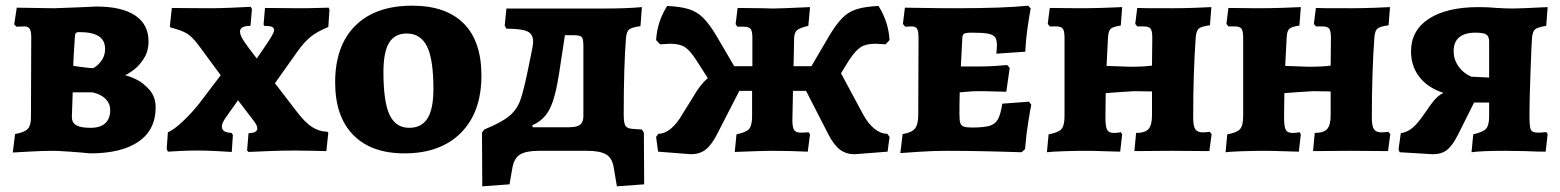

<svg xmlns="http://www.w3.org/2000/svg" viewBox="-20 -531 5493 676"><path d="M25 6 33 -59Q66 -65 77.5 -77Q89 -89 89 -117L90 -402Q90 -421 84.5 -429.5Q79 -438 67 -438L38 -437L30 -445L39 -504L170 -502Q205 -503 252.5 -505Q300 -507 319 -508Q409 -508 456 -476.5Q503 -445 503 -385Q503 -351 486.5 -325Q470 -299 449.5 -284Q429 -269 420 -266Q433 -264 458.5 -252Q484 -240 506 -215Q528 -190 528 -153Q528 -74 468 -32.5Q408 9 297 9Q269 6 226 3Q183 0 165 0Q134 0 87 2.5Q40 5 25 6ZM308 -291Q308 -290 319.5 -298.5Q331 -307 340.5 -322.5Q350 -338 350 -359Q350 -389 327.5 -403.5Q305 -418 259 -418Q251 -418 248 -415.5Q245 -413 244 -406Q242 -375 240 -344.5Q238 -314 238 -299Q246 -298 271.5 -294.5Q297 -291 308 -291ZM233 -119Q233 -99 248.5 -90Q264 -81 299 -81Q333 -81 350.5 -97Q368 -113 368 -143Q368 -166 352 -182.5Q336 -199 305 -206H236Z M863 -507 867 -499 862 -440Q825 -440 825 -420Q825 -407 838.5 -386.5Q852 -366 884 -325L908 -360Q945 -413 945 -424Q945 -433 937.5 -436.5Q930 -440 910 -440L908 -445L913 -503L1035 -502Q1070 -502 1098.5 -503Q1127 -504 1137 -504L1140 -498L1136 -436Q1097 -420 1074.5 -402Q1052 -384 1029 -352L948 -238L1028 -134Q1054 -100 1078.5 -84Q1103 -68 1133 -67L1136 -64L1129 1Q1116 1 1083 0Q1050 -1 1019 -1Q976 -1 925.5 1Q875 3 855 4L850 -1L855 -62Q886 -63 886 -79Q886 -88 876 -102L818 -178L779 -123Q761 -99 761 -86Q761 -75 769 -69.5Q777 -64 795 -63L800 -56L796 4Q781 3 744 1Q707 -1 677 -1Q647 -1 615 0.5Q583 2 571 3L567 -7L571 -65Q592 -74 623 -103Q654 -132 681 -166L757 -266L682 -368Q658 -401 638 -413Q618 -425 581 -434L578 -438L585 -503Q596 -503 633 -502.5Q670 -502 725 -502Q751 -502 799 -504Q847 -506 863 -507Z M1160 -241Q1160 -370 1231 -440.5Q1302 -511 1431 -511Q1550 -511 1612.5 -448.5Q1675 -386 1675 -265Q1675 -136 1603 -63.5Q1531 9 1404 9Q1287 9 1223.5 -56Q1160 -121 1160 -241ZM1506 -218Q1506 -322 1483.5 -367.5Q1461 -413 1412 -413Q1370 -413 1350 -380.5Q1330 -348 1330 -277Q1330 -173 1351.5 -127Q1373 -81 1421 -81Q1464 -81 1485 -114Q1506 -147 1506 -218Z M2248 118 2152 125 2141 60Q2136 26 2114.5 13Q2093 0 2047 0H1878Q1832 0 1811 13Q1790 26 1784 60L1774 118L1678 125L1677 -64L1685 -75Q1746 -100 1773 -122.5Q1800 -145 1812 -178.5Q1824 -212 1840 -291L1854 -360Q1857 -375 1857 -385Q1857 -411 1836.5 -420.5Q1816 -430 1763 -430L1757 -441L1763 -501H2107Q2188 -501 2240 -506L2235 -439Q2205 -435 2195.5 -427.5Q2186 -420 2184 -398Q2176 -297 2176 -127Q2176 -97 2182.5 -87.5Q2189 -78 2210 -77L2240 -75L2247 -64ZM2034 -371Q2034 -394 2028 -400.5Q2022 -407 2001 -407H1969L1949 -276Q1936 -189 1916 -148.5Q1896 -108 1854 -90L1856 -83H1983Q2011 -83 2022.5 -92Q2034 -101 2034 -122Z M3104 -60 3112 -49 3105 3 2989 12Q2959 12 2937.5 -4Q2916 -20 2896 -59L2818 -211H2772L2770 -117Q2769 -86 2775 -75Q2781 -64 2798 -64Q2822 -64 2826 -66L2832 -58L2824 3Q2760 0 2694 0Q2667 0 2567 4L2573 -58Q2607 -65 2617.5 -77Q2628 -89 2628 -122V-211H2583L2505 -59Q2485 -20 2464 -4Q2443 12 2413 12L2297 3L2290 -49L2298 -60Q2320 -60 2342 -78Q2364 -96 2382 -128L2420 -189Q2445 -233 2472 -256L2431 -320Q2410 -353 2391.5 -365Q2373 -377 2340 -377Q2332 -377 2304 -375L2290 -390Q2294 -455 2329 -510Q2375 -508 2404.5 -499Q2434 -490 2456 -468Q2478 -446 2503 -404L2565 -298H2629V-398Q2629 -421 2623 -429Q2617 -437 2599 -437H2576L2570 -446L2577 -503L2665 -502Q2682 -501 2701 -501Q2725 -501 2832 -506L2826 -440Q2796 -433 2786.5 -425Q2777 -417 2776 -398L2774 -298H2837L2899 -404Q2924 -446 2946 -468Q2968 -490 2997.5 -499Q3027 -508 3073 -510Q3108 -455 3112 -390L3098 -375Q3070 -377 3062 -377Q3029 -377 3010.5 -365Q2992 -353 2970 -320L2941 -273L3019 -128Q3037 -95 3059 -77.5Q3081 -60 3104 -60Z M3158 -59Q3190 -64 3201.5 -78.5Q3213 -93 3213 -127L3214 -396Q3214 -421 3209 -429.5Q3204 -438 3190 -438L3167 -437L3159 -447L3166 -504Q3184 -504 3235.5 -503Q3287 -502 3345 -502Q3514 -502 3600 -511L3609 -501Q3606 -488 3599 -441.5Q3592 -395 3590 -349L3488 -342Q3488 -345 3489 -354Q3490 -363 3490 -372Q3490 -391 3483.5 -400Q3477 -409 3459 -412.5Q3441 -416 3402 -416Q3380 -416 3374 -412Q3368 -408 3368 -394L3363 -297H3434Q3459 -297 3487 -299Q3515 -301 3526 -302L3535 -292L3523 -208Q3513 -208 3483.5 -209Q3454 -210 3422 -210Q3404 -210 3385 -208Q3366 -206 3359 -206Q3358 -172 3358 -129Q3358 -107 3361 -98Q3364 -89 3373 -85.5Q3382 -82 3402 -82Q3444 -82 3464 -88Q3484 -94 3493.5 -111Q3503 -128 3509 -166L3603 -173L3611 -162Q3608 -149 3600.5 -103Q3593 -57 3589 -6L3577 5Q3553 4 3471 2Q3389 0 3315 0Q3264 0 3214 3.5Q3164 7 3150 8Z M3672 -58Q3706 -64 3717 -76.5Q3728 -89 3728 -122V-398Q3728 -422 3722 -430Q3716 -438 3699 -438H3676L3669 -447L3676 -503L3780 -502Q3823 -502 3868.5 -503.5Q3914 -505 3931 -506L3926 -441Q3898 -437 3890 -429Q3882 -421 3881 -397L3876 -299L3958 -296Q4008 -296 4036 -300L4037 -398Q4037 -422 4031 -430Q4025 -438 4007 -438H3984L3977 -447L3984 -503Q3984 -502 4108 -502Q4145 -502 4187 -503.5Q4229 -505 4245 -506L4240 -442Q4210 -438 4201 -430.5Q4192 -423 4190 -400Q4181 -276 4181 -117Q4181 -87 4188.5 -76Q4196 -65 4214 -65Q4223 -65 4230 -66Q4237 -67 4239 -67L4246 -59L4238 1L4104 0L3974 1L3980 -63Q4011 -63 4023.5 -76.5Q4036 -90 4036 -125V-209L3974 -210Q3950 -209 3918 -206.5Q3886 -204 3873 -203L3872 -117Q3872 -85 3878 -74Q3884 -63 3901 -63Q3910 -63 3917 -64Q3924 -65 3926 -66L3931 -58L3924 3Q3909 3 3871.5 1.5Q3834 0 3801 0Q3766 0 3723 1.5Q3680 3 3666 5Z M4301 -58Q4335 -64 4346 -76.5Q4357 -89 4357 -122V-398Q4357 -422 4351 -430Q4345 -438 4328 -438H4305L4298 -447L4305 -503L4409 -502Q4452 -502 4497.5 -503.5Q4543 -505 4560 -506L4555 -441Q4527 -437 4519 -429Q4511 -421 4510 -397L4505 -299L4587 -296Q4637 -296 4665 -300L4666 -398Q4666 -422 4660 -430Q4654 -438 4636 -438H4613L4606 -447L4613 -503Q4613 -502 4737 -502Q4774 -502 4816 -503.5Q4858 -505 4874 -506L4869 -442Q4839 -438 4830 -430.5Q4821 -423 4819 -400Q4810 -276 4810 -117Q4810 -87 4817.5 -76Q4825 -65 4843 -65Q4852 -65 4859 -66Q4866 -67 4868 -67L4875 -59L4867 1L4733 0L4603 1L4609 -63Q4640 -63 4652.5 -76.5Q4665 -90 4665 -125V-209L4603 -210Q4579 -209 4547 -206.5Q4515 -204 4502 -203L4501 -117Q4501 -85 4507 -74Q4513 -63 4530 -63Q4539 -63 4546 -64Q4553 -65 4555 -66L4560 -58L4553 3Q4538 3 4500.5 1.5Q4463 0 4430 0Q4395 0 4352 1.5Q4309 3 4295 5Z M5424 -66 5429 -59 5422 3Q5394 3 5348 1L5283 0Q5194 0 5161 5L5167 -58Q5202 -66 5212.5 -78Q5223 -90 5223 -122V-170H5170L5114 -58Q5094 -18 5074.5 -3Q5055 12 5025 12L4908 5L4904 -5L4912 -62Q4936 -66 4954 -81.5Q4972 -97 4994 -129L5017 -162Q5031 -181 5040.5 -189.5Q5050 -198 5062 -204Q5007 -222 4977.5 -260Q4948 -298 4948 -350Q4948 -424 5011 -465Q5074 -506 5186 -506Q5220 -506 5250 -503Q5288 -501 5306 -501Q5329 -501 5429 -506L5424 -440Q5393 -435 5384.5 -427.5Q5376 -420 5374 -398Q5372 -372 5368.5 -274Q5365 -176 5365 -124Q5365 -96 5367 -84Q5369 -72 5375.5 -68Q5382 -64 5397 -64Q5408 -64 5424 -66ZM5223 -258V-384Q5223 -403 5213 -409.5Q5203 -416 5175 -416Q5137 -416 5117.5 -399.5Q5098 -383 5098 -351Q5098 -322 5114.5 -298Q5131 -274 5160 -261Z"/></svg>

Font: Alegreya SC ExtraBold
Style: Regular
Weight: 800
Designer: Juan Pablo del Peral
Foundry: Huerta Tipografica
Version: Version 2.007; ttfautohint (v1.6)